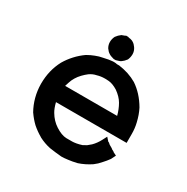

<svg xmlns="http://www.w3.org/2000/svg" viewBox="-151 -784 891 915"><g transform="rotate(30 294.5 -326.5)"><path d="M295.9 -527.3H293H291H290Q283.2 -529.3 277.3 -531.2Q265.6 -534.2 252.9 -544.9Q247.1 -550.8 242.2 -557.6Q233.4 -572.3 233.4 -588.9Q233.4 -605.5 241.2 -621.1Q251 -634.8 264.6 -644.5Q274.4 -648.4 283.2 -651.4L284.2 -653.3H291H293.9H295.9H297.9L298.8 -652.3L308.6 -650.4H310.5Q322.3 -647.5 327.1 -643.6Q336.9 -637.7 345.7 -625Q356.4 -609.4 356.4 -591.8Q356.4 -575.2 349.6 -559.6Q339.8 -545.9 327.1 -537.1Q321.3 -533.2 313.5 -531.2Q308.6 -529.3 300.8 -527.3H298.8H297.9ZM543 -244.1V-241.2V-235.4V-230.5V-211.9H154.3Q162.1 -180.7 172.9 -163.1Q192.4 -129.9 222.7 -110.4Q255.9 -88.9 282.2 -87.9Q306.6 -87.9 314.9 -87.9Q323.2 -87.9 337.4 -90.3Q351.6 -92.8 366.2 -97.7Q376 -102.5 385.7 -108.4Q394.5 -116.2 404.3 -124Q422.9 -142.6 435.5 -167L448.2 -191.4L464.8 -172.9Q466.8 -172.9 469.7 -170.9Q473.6 -168 477.5 -164.1Q490.2 -157.2 493.7 -154.8Q497.1 -152.3 499 -150.4L504.9 -147.5L506.8 -146.5Q510.7 -144.5 511.7 -142.6L529.3 -133.8Q519.5 -114.3 518.6 -112.3Q517.6 -110.4 516.6 -108.4Q503.9 -90.8 490.2 -76.2Q475.6 -58.6 457 -44.9Q424.8 -23.4 389.6 -11.7Q361.3 -4.9 341.8 -2.9Q321.3 0 306.6 0H305.7Q271.5 -2.9 239.3 -7.8Q207 -14.6 176.8 -30.3L175.8 -31.2Q148.4 -46.9 125 -67.4Q103.5 -87.9 85.9 -113.3L85 -114.3Q49.8 -176.8 48.8 -251V-252.9Q48.8 -326.2 81.1 -386.7Q96.7 -413.1 117.7 -436Q138.7 -459 165 -477.5Q185.5 -489.3 204.1 -496.1Q223.6 -503.9 241.2 -506.8Q273.4 -514.6 293 -515.6H300.8Q308.6 -515.6 315.4 -513.7H326.2H328.1Q355.5 -509.8 379.9 -502Q406.2 -493.2 427.7 -480.5Q477.5 -447.3 511.7 -388.7Q527.3 -358.4 536.1 -320.3Q543 -292 543 -261.7Q543 -253.9 543 -247.1ZM153.3 -300.8H439.5Q431.6 -332 416 -359.4Q401.4 -384.8 371.1 -406.2Q343.8 -422.9 322.3 -424.8Q309.6 -425.8 306.6 -425.8Q303.7 -425.8 302.2 -425.8Q300.8 -425.8 299.8 -425.8Q278.3 -425.8 258.8 -419.9Q238.3 -416 220.7 -403.3Q208 -393.6 195.3 -380.4Q182.6 -367.2 173.8 -352.5Q165 -337.9 160.2 -322.3Q156.2 -311.5 153.3 -300.8Z"/></g></svg>

Font: LeFont
Style: Default
Weight: 400
Designer: Leryon MEDIA
Version: Version 1.0